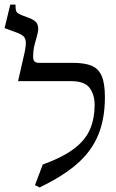

<svg xmlns="http://www.w3.org/2000/svg" viewBox="-49 -800 507 840"><path d="M124 20 104 10 138 -80Q228 -113 277 -151Q326 -189 345.5 -236Q365 -283 365 -341Q365 -386 343 -415.5Q321 -445 262 -445H30L54 -550Q64 -591 64 -611.5Q64 -632 53.5 -641.5Q43 -651 20 -659L-29 -677L-4 -780H19Q18 -752 26 -745Q34 -738 50 -732L77 -722Q107 -711 114 -695Q121 -679 116.5 -658.5Q112 -638 104 -611Q96 -584 96 -550Q96 -525 121 -525H271Q321 -525 351.5 -512.5Q382 -500 396 -467.5Q410 -435 410 -375Q410 -280 380.5 -209Q351 -138 288 -83Q225 -28 124 20Z"/></svg>

Font: Bona Nova
Style: Regular
Weight: 400
Designer: Mateusz Machalski
Foundry: Capitalics
Version: Version 4.001; ttfautohint (v1.8.3)